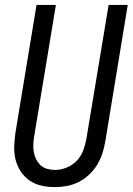

<svg xmlns="http://www.w3.org/2000/svg" viewBox="-20 -755 541 783"><path d="M204 8Q175 8 148.5 2Q122 -4 100.5 -19Q79 -34 64.5 -56Q50 -78 43.5 -104Q37 -130 38 -158Q39 -186 43 -214L129 -735H208L120 -203Q117 -186 116 -169.5Q115 -153 117.5 -137Q120 -121 127 -106.5Q134 -92 145 -81.5Q156 -71 172 -66.5Q188 -62 205 -62Q228 -62 251.5 -71.5Q275 -81 292.5 -99Q310 -117 319 -140.5Q328 -164 332 -187L423 -735H501L409 -176Q405 -152 397 -128Q389 -104 375.5 -82Q362 -60 342.5 -42Q323 -24 300 -12.5Q277 -1 252.5 3.5Q228 8 204 8Z"/></svg>

Font: Iosevka SS04 Oblique
Style: Regular
Weight: 400
Italic angle: -9°
Monospace: yes
Designer: Belleve Invis
Foundry: Belleve Invis
Version: Version 19.0.0; ttfautohint (v1.8.4)